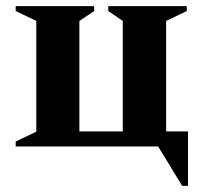

<svg xmlns="http://www.w3.org/2000/svg" viewBox="-20 -476 660 624"><path d="M98 -48V-408L31 -440V-456H286V-440L238 -408V-49H379V-408L332 -440V-456H587V-440L520 -408V-49H591V128H572L494 0H31V-16Z"/></svg>

Font: Spectral
Style: Bold
Weight: 700
Designer: Jean-Baptiste Levee
Foundry: Production Type
Version: Version 2.001